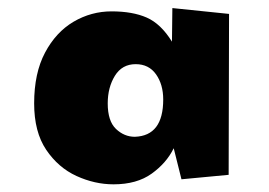

<svg xmlns="http://www.w3.org/2000/svg" viewBox="-20 -742 677 483"><path d="M265.6 -278.3Q218.3 -278.3 172.4 -299.3Q126.5 -320.3 96.2 -365.2Q65.9 -410.2 65.9 -481.9Q65.9 -558.1 93.3 -609.6Q120.6 -661.1 165 -687.3Q209.5 -713.4 260.7 -713.4Q313.5 -713.4 349.1 -697.8Q384.8 -682.1 412.6 -637.2L413.6 -721.7L556.2 -707L555.2 -302.2L436.5 -291L417 -369.1Q398.9 -332 361.6 -305.2Q324.2 -278.3 265.6 -278.3ZM319.3 -397.9Q390.6 -400.4 390.6 -491.7Q390.6 -529.3 372.6 -554.9Q354.5 -580.6 321.3 -580.6Q287.1 -580.6 269 -551.3Q251 -522 251 -481.9Q251 -437.5 271.7 -417.7Q292.5 -397.9 319.3 -397.9Z"/></svg>

Font: Seymour One
Style: Regular
Weight: 400
Designer: Vernon Adams
Foundry: Vernon Adams
Version: Version 1.100; ttfautohint (v1.8.4.7-5d5b);gftools[0.9.33]